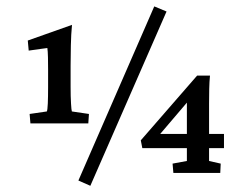

<svg xmlns="http://www.w3.org/2000/svg" viewBox="-20 -544 754 604"><path d="M202.1 -271Q202.1 -239.7 203.4 -218.5Q204.6 -197.3 206.1 -193.4L259.8 -185.5L257.8 -155.8H75.7L73.2 -185.5L127.4 -193.4Q129.4 -197.3 130.4 -218.5Q131.3 -239.7 131.3 -270V-325.7Q131.3 -342.3 130.9 -363.3Q130.4 -384.3 128.9 -393.1L70.3 -384.8L67.4 -416.5L206.5 -465.8Q203.6 -436.5 202.9 -400.9Q202.1 -365.2 202.1 -337.4ZM226.6 23.9 465.3 -523.9 503.9 -507.8 264.2 40.5ZM637.7 -37.6 674.3 -29.3 672.9 0H525.4L522.9 -29.3L567.9 -37.6V-234.9L577.1 -231.9L475.6 -112.8L477.5 -122.6H684.6V-78.1H427.7L422.9 -102.5L600.1 -306.2H640.6Q638.7 -287.6 638.2 -264.6Q637.7 -241.7 637.7 -218.3Z"/></svg>

Font: Lateef
Style: Regular
Weight: 400
Designer: SIL International
Foundry: SIL International
Version: Version 4.200